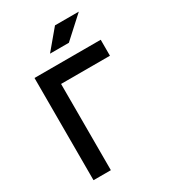

<svg xmlns="http://www.w3.org/2000/svg" viewBox="-213 -1014 1013 1128"><g transform="rotate(-30 293.0 -450.5)"><path d="M83 0V-693.4H532.2V-585H200.7V0ZM233.4 -771.5 341.8 -900.9H503.4L361.3 -771.5Z"/></g></svg>

Font: CaskaydiaCove NFP SemiBold
Style: Regular
Weight: 600
Designer: Aaron Bell
Foundry: Saja Typeworks
Version: Version 2111.001; VTT 6.35;Nerd Fonts 3.1.1